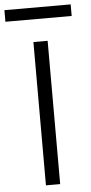

<svg xmlns="http://www.w3.org/2000/svg" viewBox="-74 -907 444 941"><g transform="rotate(-5 148.0 -436.5)"><path d="M113 0V-705H183V0ZM-15 -816V-873H311V-816Z"/></g></svg>

Font: Nunito Sans 7pt Light
Style: Regular
Weight: 300
Designer: Vernon Adams
Foundry: Vernon Adams
Version: Version 3.101;gftools[0.9.27]